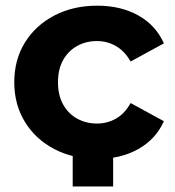

<svg xmlns="http://www.w3.org/2000/svg" viewBox="-20 -566 632 693"><path d="M330.9 7.6Q244.2 7.6 176.3 -27.8Q108.4 -63.2 70 -125.9Q31.5 -188.6 31.5 -269.2Q31.5 -350.4 70 -412.6Q108.4 -474.7 176.3 -510.1Q244.2 -545.5 330.9 -545.5Q415.9 -545.5 479 -510.4Q542.2 -475.2 571.6 -409.5L451.5 -344Q429.7 -382 398.2 -399.9Q366.8 -417.8 329.9 -417.8Q290.5 -417.8 258.4 -400.1Q226.3 -382.3 207.8 -349.2Q189.3 -316 189.3 -269.2Q189.3 -222.3 207.8 -189Q226.3 -155.6 258.4 -137.9Q290.5 -120.1 329.9 -120.1Q366.8 -120.1 398.2 -137.7Q429.7 -155.3 451.5 -194L571.6 -128.5Q542.2 -63.3 479 -27.9Q415.9 7.6 330.9 7.6ZM242.4 107V-28.2H388.4V107Z"/></svg>

Font: Montserrat Thin
Style: Regular
Weight: 100
Designer: Julieta Ulanovsky
Foundry: Julieta Ulanovsky
Version: Version 9.000